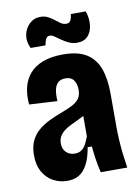

<svg xmlns="http://www.w3.org/2000/svg" viewBox="-84 -780 619 849"><g transform="rotate(-10 226.0 -355.5)"><path d="M150 12Q117 12 88 -3Q59 -18 41 -49Q23 -80 23 -125Q23 -163 36 -190Q49 -217 71.5 -235.5Q94 -254 121.5 -267Q149 -280 179 -291Q205 -301 225 -311Q245 -321 256.5 -336Q268 -351 268 -377Q268 -401 256.5 -418.5Q245 -436 218 -436Q197 -436 185 -424.5Q173 -413 169 -392.5Q165 -372 167 -343L41 -350Q37 -392 45.5 -427Q54 -462 76.5 -488Q99 -514 136.5 -528Q174 -542 226 -542Q293 -542 331.5 -518Q370 -494 387 -448Q404 -402 404 -334V-184Q404 -158 406 -124Q408 -90 412 -57.5Q416 -25 420 0H301Q293 -33 289 -60.5Q285 -88 282 -119H263Q256 -75 241 -45.5Q226 -16 204 -2Q182 12 150 12ZM203 -101Q217 -101 227 -106Q237 -111 244.5 -120Q252 -129 257.5 -141.5Q263 -154 268 -167V-289L301 -283Q290 -271 274 -262Q258 -253 241 -245Q224 -237 207.5 -229Q191 -221 178 -211Q165 -201 157 -187.5Q149 -174 149 -156Q149 -130 164.5 -115.5Q180 -101 203 -101ZM298 -582Q278 -582 261 -590Q244 -598 230 -608Q216 -618 204.5 -626Q193 -634 183 -634Q170 -634 164.5 -620Q159 -606 158 -595H91Q76 -626 81.5 -655Q87 -684 107.5 -703.5Q128 -723 157 -723Q176 -723 190.5 -715.5Q205 -708 217.5 -698Q230 -688 241 -680.5Q252 -673 265 -673Q281 -673 286 -686Q291 -699 292 -712H359Q370 -681 367 -650.5Q364 -620 347 -601Q330 -582 298 -582Z"/></g></svg>

Font: Bricolage Grotesque Condensed
Style: Bold
Weight: 700
Width: 3
Designer: Mathieu Triay
Foundry: Atelier Triay
Version: Version 1.001;gftools[0.9.33.dev8+g029e19f]